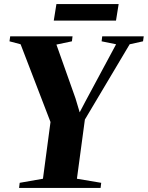

<svg xmlns="http://www.w3.org/2000/svg" viewBox="-20 -921 724 941"><path d="M73.5 0 76.5 -25 190.5 -45 227.5 -323 81 -704 26.5 -718.5 30 -743H335.5L332.5 -718.5L256.5 -702.5L350 -439L370.5 -370.5L397 -421L549 -704L478 -718.5L481 -743H684.5L681 -718.5L615.5 -704L396 -335L357 -45L476 -25L473 0ZM256.5 -901H561.5L548.5 -820H243.5Z"/></svg>

Font: Merriweather 120pt ExtraBold
Style: Italic
Weight: 800
Italic angle: -7.8°
Version: Version 2.101